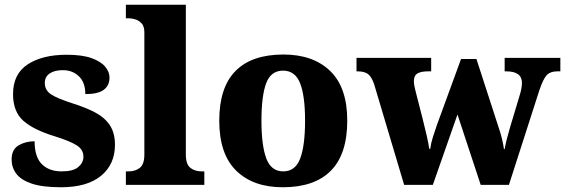

<svg xmlns="http://www.w3.org/2000/svg" viewBox="-20 -780 2384 810"><path d="M237 10Q159 10 113.5 -5.5Q68 -21 48.5 -47.5Q29 -74 29 -107Q29 -149 58 -166.5Q87 -184 126 -184Q126 -118 156.5 -87.5Q187 -57 240 -57Q289 -57 310.5 -75.5Q332 -94 332 -119Q332 -149 303.5 -167Q275 -185 211 -205Q122 -232 78.5 -270.5Q35 -309 35 -383Q35 -468 97 -508.5Q159 -549 261 -549Q326 -549 365.5 -535Q405 -521 423.5 -499Q442 -477 442 -453Q442 -419 417.5 -401Q393 -383 340 -383Q340 -432 313 -458Q286 -484 245 -484Q210 -484 189.5 -470Q169 -456 169 -430Q169 -400 194.5 -382.5Q220 -365 289 -343Q343 -326 382.5 -305Q422 -284 443.5 -251.5Q465 -219 465 -169Q465 -87 406.5 -38.5Q348 10 237 10Z M511 0V-57H522Q551 -57 570 -72Q589 -87 589 -128V-644Q589 -670 576.5 -682.5Q564 -695 548.5 -699Q533 -703 522 -703H511V-760H764V-128Q764 -87 783 -72Q802 -57 831 -57H842V0Z M1173 10Q1048 10 976.5 -60Q905 -130 905 -271Q905 -411 973.5 -480.5Q1042 -550 1176 -550Q1301 -550 1373 -480.5Q1445 -411 1445 -271Q1445 -130 1376 -60Q1307 10 1173 10ZM1175 -57Q1226 -57 1246.5 -111.5Q1267 -166 1267 -271Q1267 -376 1246 -429Q1225 -482 1174 -482Q1123 -482 1103 -429Q1083 -376 1083 -271Q1083 -166 1103.5 -111.5Q1124 -57 1175 -57Z M1558 -426Q1547 -457 1532 -468Q1517 -479 1488 -479H1484V-536H1799V-479H1786Q1756 -479 1741 -470Q1726 -461 1726 -437Q1726 -428 1728.5 -415.5Q1731 -403 1734 -392L1763 -279Q1772 -243 1780 -208.5Q1788 -174 1791 -152H1795Q1798 -176 1806.5 -202.5Q1815 -229 1823 -252L1925 -531H1990L2086 -235Q2093 -215 2098.5 -191Q2104 -167 2106 -151H2109Q2113 -174 2118.5 -194.5Q2124 -215 2131 -240L2173 -380Q2177 -392 2179.5 -406.5Q2182 -421 2182 -430Q2182 -479 2116 -479H2109V-536H2344V-479H2331Q2302 -479 2287 -463.5Q2272 -448 2256 -401L2127 0H2008L1910 -297L1806 0H1685Z"/></svg>

Font: Noto Serif Devanagari ExtraBold
Style: Regular
Weight: 800
Designer: Universal Thirst, Indian Type Foundry and the Monotype Design Team
Foundry: Monotype Imaging Inc.
Version: Version 2.004; ttfautohint (v1.8.4.7-5d5b)